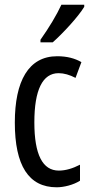

<svg xmlns="http://www.w3.org/2000/svg" viewBox="-20 -786 387 816"><path d="M338 -757V-766H241C220 -721 190 -671 152 -617V-606H204C245 -642 313 -715 338 -757ZM221 10C251 10 292 0 320 -18V-86C289 -70 259 -61 230 -61C161 -61 126 -129 126 -266C126 -404 161 -475 229 -475C252 -475 276 -468 301 -455L326 -522C298 -538 265 -547 223 -547C101 -547 43 -441 43 -265C43 -82 102 10 221 10Z"/></svg>

Font: Noto Sans Lao Looped ExtraCondensed
Style: Regular
Weight: 400
Width: 2
Designer: Mark Frömberg, Ben Mitchell
Foundry: The Fontpad Ltd
Version: Version 1.002